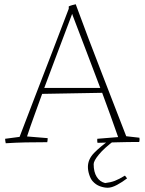

<svg xmlns="http://www.w3.org/2000/svg" viewBox="-20 -666 680 902"><path d="M7 7Q6 3 5 -3.5Q4 -10 4 -14L72 -23Q105 -110 145 -213.5Q185 -317 226 -423.5Q267 -530 303 -625V-636Q309 -639 319.5 -642Q330 -645 336 -646L338 -640Q396 -482 457 -325.5Q518 -169 573 -26L635 -19Q637 -8 634 1Q580 1 530 2.5Q480 4 438 5Q436 -3 437 -14L535 -22Q518 -71 499 -123.5Q480 -176 460 -230L178 -225Q159 -172 140.5 -121.5Q122 -71 107 -25L204 -17Q204 -13 203.5 -7.5Q203 -2 202 2Q146 2 99.5 3Q53 4 7 7ZM188 -253H451Q419 -338 386.5 -423Q354 -508 322 -592L319 -601Q304 -561 283 -505.5Q262 -450 237.5 -385Q213 -320 188 -253ZM496 -9H521Q469 30 444.5 60Q420 90 420 105Q420 142 434.5 165Q449 188 474 194Q500 191 519.5 183.5Q539 176 567 159L577 172Q555 189 530 202.5Q505 216 486 216Q469 216 449.5 209Q430 202 415 185Q406 175 399.5 155.5Q393 136 393 118Q393 82 422.5 52Q452 22 496 -9Z"/></svg>

Font: Labrada ExtraLight
Style: Regular
Weight: 200
Designer: Mercedes Jáuregui
Foundry: Omnibus-Type Team
Version: Version 1.000; ttfautohint (v1.8.4.7-5d5b)